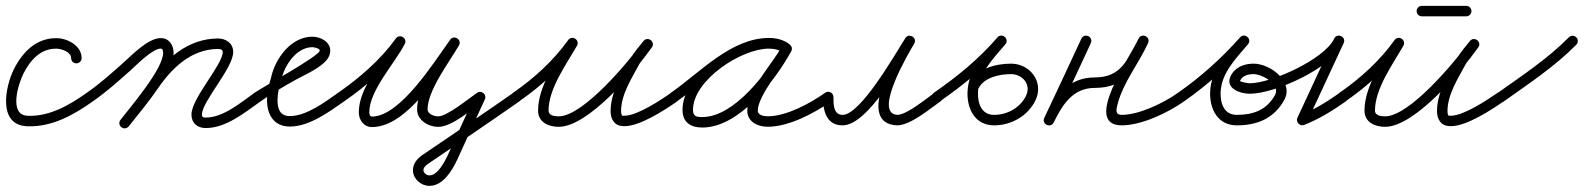

<svg xmlns="http://www.w3.org/2000/svg" viewBox="-22 -401 5287 641"><path d="M250.5 -207C250.5 -207 250.5 -207 250.5 -207C250.5 -248.1 204.3 -272.7 168.4 -273.5C99.7 -275.1 53.3 -227.7 24.3 -169.8C-4.3 -112.5 -30.7 16.2 68.2 20.5C150.4 24.1 223.3 -16.8 288.1 -62.7C296 -68.3 297.9 -79.2 292.3 -87.1C286.7 -95 275.8 -96.9 267.9 -91.3C209.8 -50.1 143.6 -11.3 69.8 -14.5C5.8 -17.3 39.9 -122.6 55.7 -154.2C78.3 -199.4 113.1 -239.8 167.6 -238.5C183.2 -238.1 215.5 -227.6 215.5 -207C215.5 -197.3 223.3 -189.5 233 -189.5C242.7 -189.5 250.5 -197.3 250.5 -207Z M263.6 -67C269.1 -59.1 280 -57.1 288 -62.6C332.2 -93.3 372.5 -129.3 412.6 -165C432.5 -182.7 486.6 -238.8 514.7 -238.8C521.9 -238.8 522.6 -229.9 522.6 -224.4C522.6 -171.2 416.3 -47.2 380.2 -0.7C374.3 6.9 375.6 17.9 383.3 23.8C390.9 29.7 401.9 28.4 407.8 20.7C450.6 -34.3 557.6 -157.5 557.6 -224.4C557.6 -250.1 542.8 -273.8 514.7 -273.8C472.4 -273.8 418.9 -217.5 389.4 -191.2C350.3 -156.4 311.1 -121.2 268 -91.4C260.1 -85.9 258.1 -75 263.6 -67ZM407.7 20.9C407.7 20.9 407.7 20.9 407.7 20.9C440.9 -20.8 475.3 -62.1 505.4 -106.1C552.6 -175 617.6 -237.5 706.2 -237.5C713 -237.5 721.6 -235.7 721.6 -227.5C721.6 -184.6 617.2 -73.1 617.2 -18.6C617.2 10.2 637 26.5 665 26.5C732.7 26.5 795.2 -25.2 848.1 -62.7C856 -68.3 857.9 -79.2 852.3 -87.1C846.7 -95 835.8 -96.9 827.9 -91.3C781.9 -58.6 723.5 -8.5 665 -8.5C656.1 -8.5 652.2 -9.5 652.2 -18.6C652.2 -62.4 756.6 -173.5 756.6 -227.5C756.6 -256 732.8 -272.5 706.2 -272.5C605.4 -272.5 530.5 -204.8 476.6 -125.9C446.9 -82.5 413 -42 380.3 -0.9C374.3 6.6 375.5 17.7 383.1 23.7C390.6 29.7 401.7 28.5 407.7 20.9Z M848 -62.6C848 -62.6 848 -62.6 848 -62.6C885.4 -88.7 924.4 -112.2 964.4 -134.2C996 -151.5 1034.1 -167.6 1060.7 -192.2C1072.1 -202.8 1080.5 -216 1080.5 -232C1080.5 -262.1 1047.3 -278.5 1021 -278.5C949.3 -278.5 896.3 -205.1 882.9 -141.6C882.9 -141.6 883 -142 883.1 -142.4C883.2 -142.7 883.3 -143.1 883.3 -143.1C875.4 -117.3 869.5 -93.4 869.5 -66C869.5 -17.5 893 21.5 946 21.5C1010.5 21.5 1076.8 -27.5 1127 -62.7C1135 -68.2 1136.9 -79.1 1131.3 -87C1125.8 -95 1114.9 -96.9 1107 -91.3C1064 -61.3 1001.6 -13.5 946 -13.5C913.1 -13.5 904.5 -36.9 904.5 -66C904.5 -89.9 909.9 -110.5 916.7 -132.9C916.7 -132.9 916.8 -133.3 916.9 -133.6C917 -134 917.1 -134.4 917.1 -134.4C927 -180.9 966.7 -243.5 1021 -243.5C1026.2 -243.5 1045.5 -239.6 1045.5 -232C1045.5 -215 853.7 -109.3 828 -91.4C820.1 -85.8 818.1 -74.9 823.6 -67C829.2 -59.1 840.1 -57.1 848 -62.6Z M1127 -62.6C1127 -62.6 1127 -62.6 1127 -62.6C1201.7 -114.4 1274.8 -178 1328 -252C1334.3 -260.8 1329.3 -270.2 1321.5 -274.9C1313.8 -279.7 1303.2 -279.9 1298.2 -270.3C1259.7 -195.7 1175.9 -113 1175.9 -26.1C1175.9 -0.2 1192.8 23.4 1220.4 23.2C1339 22.3 1445.3 -159.3 1509.2 -247.8C1515.7 -256.8 1511.2 -266.3 1503.6 -271.3C1496.1 -276.2 1485.5 -276.4 1479.9 -266.9C1441 -200.6 1370.5 -112.5 1370.5 -36C1370.5 0.7 1408.1 22.5 1441 22.5C1487.2 22.5 1552.2 -35.6 1591 -62.6C1598 -67.5 1593.4 -76.9 1586 -83C1578.7 -89.1 1568.7 -92.1 1565.1 -84.3C1534.1 -16.6 1503.1 51 1472.1 118.7C1472.1 118.7 1472.1 118.7 1472.1 118.6C1472.1 118.6 1472.2 118.6 1472.2 118.6C1462.6 139 1438.8 184.5 1412.1 184.5C1411.9 184.5 1411.7 184.5 1411.5 184.5C1411.5 184.5 1411.4 184.5 1411.3 184.5C1411.1 184.5 1411 184.5 1411 184.5C1402.3 184.5 1391.6 176.2 1391.6 167C1391.6 157.9 1401.1 150 1407.8 145.5C1407.8 145.5 1407.8 145.5 1407.8 145.5C1407.8 145.5 1407.8 145.5 1407.8 145.5C1509.5 76.6 1611.4 7.8 1712 -62.7C1720 -68.2 1721.9 -79.1 1716.3 -87C1710.8 -95 1699.9 -96.9 1692 -91.3C1591.5 -21 1489.7 47.7 1388.2 116.5C1388.2 116.5 1388.2 116.5 1388.2 116.5C1388.2 116.5 1388.2 116.5 1388.2 116.5C1371.1 128.1 1356.6 145.3 1356.6 167C1356.6 195.5 1383 219.5 1411 219.5C1411 219.5 1410.9 219.5 1410.7 219.5C1410.6 219.5 1410.5 219.5 1410.5 219.5C1411 219.5 1411.6 219.5 1412.1 219.5C1456.6 219.5 1487.3 168.8 1503.8 133.4C1503.8 133.4 1503.9 133.4 1503.9 133.4C1503.9 133.3 1503.9 133.3 1503.9 133.3C1534.9 65.6 1565.9 -2 1596.9 -69.7C1600.5 -77.5 1597.5 -85.4 1591.9 -90.1C1586.3 -94.8 1578.1 -96.3 1571 -91.4C1541.7 -71 1470.1 -12.5 1441 -12.5C1428.4 -12.5 1405.5 -19.6 1405.5 -36C1405.5 -98.4 1476.3 -191.6 1510.1 -249.1C1515.7 -258.7 1511.7 -268 1504.6 -272.6C1497.5 -277.3 1487.3 -277.3 1480.8 -268.2C1426.8 -193.4 1314.5 -12.5 1220.1 -11.8C1212.8 -11.8 1210.9 -20.1 1210.9 -26.1C1210.9 -98.9 1295.2 -188.2 1329.3 -254.2C1334.3 -263.8 1330 -272.8 1322.9 -277.1C1315.8 -281.5 1305.9 -281.2 1299.5 -272.4C1248.7 -201.7 1178.4 -140.8 1107 -91.4C1099.1 -85.9 1097.1 -75 1102.6 -67C1108.1 -59.1 1119 -57.1 1127 -62.6Z M1710.9 -62.6C1710.9 -62.6 1710.9 -62.6 1710.9 -62.6C1783.6 -112.5 1852 -174.8 1903.3 -246.9C1909.7 -255.9 1905.1 -265.4 1897.5 -270.2C1889.9 -275.1 1879.3 -275.3 1873.8 -265.7C1834.4 -196.5 1774.4 -112.9 1774.4 -31.7C1774.4 7.3 1809.5 22.4 1843.2 22.4C1943.2 22.4 2099.9 -166.3 2154.3 -242.9C2160.8 -252.1 2157.4 -261.8 2150.5 -267C2143.7 -272.1 2133.4 -272.8 2126.3 -263.9C2111.4 -245.2 2094.7 -226.5 2082.8 -205.7C2082.8 -205.7 2082.7 -205.6 2082.7 -205.5C2082.6 -205.4 2082.6 -205.2 2082.6 -205.2C2053.8 -151.4 2016.5 -93.1 2016.5 -30.3C2016.5 -20.6 2018 -10.7 2022.4 -2C2022.4 -2 2022.5 -1.9 2022.6 -1.8C2022.6 -1.6 2022.7 -1.5 2022.7 -1.5C2031.9 15.1 2043.6 20.2 2063.4 20.2C2114.9 20.2 2198.4 -34.2 2239 -62.7C2247 -68.2 2248.9 -79.1 2243.3 -87C2237.8 -95 2226.9 -96.9 2219 -91.3C2219 -91.3 2219 -91.3 2219 -91.3C2185.4 -67.9 2105.6 -14.7 2063.4 -14.7C2052 -14.7 2056.3 -13 2053.3 -18.5C2053.3 -18.5 2053.4 -18.4 2053.4 -18.2C2053.5 -18.1 2053.6 -18 2053.6 -18C2051.7 -21.6 2051.5 -26.3 2051.5 -30.3C2051.5 -86.2 2087.7 -140.6 2113.4 -188.8C2113.4 -188.8 2113.4 -188.6 2113.3 -188.5C2113.3 -188.4 2113.2 -188.3 2113.2 -188.3C2124.2 -207.5 2139.9 -224.8 2153.7 -242.1C2160.8 -251 2157.1 -260.9 2149.9 -266.2C2142.8 -271.6 2132.3 -272.4 2125.7 -263.1C2080 -198.9 1925.9 -12.6 1843.2 -12.6C1830.3 -12.6 1809.4 -14.7 1809.4 -31.7C1809.4 -105.1 1868.3 -185.3 1904.2 -248.3C1909.7 -258 1905.5 -267.2 1898.4 -271.7C1891.3 -276.3 1881.2 -276.2 1874.7 -267.1C1825.8 -198.4 1760.4 -139.1 1691.1 -91.4C1683.1 -85.9 1681.1 -75 1686.6 -67.1C1692.1 -59.1 1703 -57.1 1710.9 -62.6Z M2238 -62.6C2238 -62.6 2238 -62.6 2238 -62.6C2328.8 -125.7 2429.8 -239.3 2545.6 -239.3C2561.4 -239.3 2577.8 -236.1 2590.8 -226.8C2599.9 -220.3 2609.4 -224.9 2614.3 -232.4C2619.2 -240 2619.4 -250.6 2609.8 -256.1C2588 -268.8 2570.1 -273.6 2544.3 -273.6C2433 -273.6 2256.6 -153.6 2256.6 -34.2C2256.6 7.6 2283.9 24.8 2322.7 24.8C2446.3 24.8 2565.9 -132 2619.4 -229.6C2625 -239.8 2620.1 -249.1 2612.4 -253.3C2604.7 -257.6 2594.3 -256.6 2588.7 -246.4C2554.8 -184.7 2472.8 -100.3 2472.8 -31.6C2472.8 6 2508.2 22.2 2541 22.2C2611.9 22.2 2696.3 -22.9 2753 -62.7C2761 -68.2 2762.9 -79.1 2757.3 -87C2751.8 -95 2740.9 -96.9 2733 -91.3C2733 -91.3 2733 -91.3 2733 -91.3C2682.5 -56 2604.2 -12.8 2541 -12.8C2529.2 -12.8 2507.8 -15.8 2507.8 -31.6C2507.8 -81.1 2591.7 -179.1 2619.3 -229.6C2625 -239.8 2620.1 -249.1 2612.4 -253.3C2604.7 -257.5 2594.2 -256.6 2588.6 -246.4C2542.4 -161.9 2430.6 -10.2 2322.7 -10.2C2303.1 -10.2 2291.6 -12.6 2291.6 -34.2C2291.6 -133.4 2453 -238.6 2544.3 -238.6C2564.1 -238.6 2575.9 -235.3 2592.2 -225.9C2601.8 -220.3 2611.1 -224.4 2615.7 -231.5C2620.3 -238.6 2620.2 -248.8 2611.2 -255.2C2592.2 -268.8 2568.7 -274.3 2545.6 -274.3C2418.8 -274.3 2316.2 -159.6 2218 -91.4C2210.1 -85.9 2208.1 -75 2213.6 -67C2219.1 -59.1 2230 -57.1 2238 -62.6Z M2725.5 -77C2725.5 -77 2725.5 -77 2725.5 -77C2725.5 -31.6 2736.6 17.5 2791 17.5C2875 17.5 2984.9 -183.6 3029.8 -254.7C3035.9 -264.4 3031.4 -273.9 3023.9 -278.5C3016.4 -283.1 3005.9 -282.9 3000 -273C2970.7 -223.9 2832.3 10.5 2972.1 17.5C2972.1 17.5 2972.3 17.5 2972.6 17.5C2972.8 17.5 2973 17.5 2973 17.5C3017.4 17.5 3082.3 -37.6 3118 -62.7C3126 -68.2 3127.9 -79.1 3122.3 -87C3116.8 -95 3105.9 -96.9 3098 -91.3C3098 -91.3 3098 -91.3 3098 -91.3C3070.3 -72 3005.9 -17.5 2973 -17.5C2973 -17.5 2973.2 -17.5 2973.4 -17.5C2973.7 -17.5 2973.9 -17.5 2973.9 -17.5C2890.3 -21.7 3016 -231.4 3030 -255C3035.9 -264.9 3031.5 -274.4 3024.2 -278.9C3016.8 -283.5 3006.4 -283.1 3000.2 -273.3C2963.7 -215.6 2850.6 -17.5 2791 -17.5C2760.1 -17.5 2760.5 -53.4 2760.5 -77C2760.5 -86.7 2752.7 -94.5 2743 -94.5C2733.3 -94.5 2725.5 -86.7 2725.5 -77Z M3091.6 -67C3097.2 -59.1 3108.1 -57.1 3116 -62.6C3197 -119 3269.4 -178 3334.2 -253C3341.8 -261.8 3338.9 -271.9 3332.2 -277.6C3325.5 -283.3 3315 -284.6 3307.6 -275.7C3262.7 -222.3 3211.2 -168.9 3208.1 -94.7C3208.1 -94.7 3208.1 -94.7 3208.1 -94.7C3208.1 -94.7 3208.1 -94.7 3208.1 -94.7C3205.9 -37.7 3233 17.5 3297 17.5C3354.7 17.5 3411 -14.6 3435.7 -67.6C3463.6 -127.6 3416.6 -188.7 3353.4 -188.5C3353.4 -188.5 3353.4 -188.5 3353.4 -188.5C3353.4 -188.5 3353.4 -188.5 3353.4 -188.5C3301.4 -188.6 3237.9 -171.5 3213.3 -120.6C3209 -111.9 3212.7 -101.5 3221.4 -97.3C3230.1 -93 3240.5 -96.7 3244.7 -105.4C3244.7 -105.4 3244.7 -105.4 3244.7 -105.4C3263 -143.1 3315.8 -153.6 3353.4 -153.5C3353.4 -153.5 3353.4 -153.5 3353.4 -153.5C3353.4 -153.5 3353.4 -153.5 3353.4 -153.5C3391 -153.6 3421.2 -119.4 3403.9 -82.4C3385 -41.7 3341.1 -17.5 3297 -17.5C3254 -17.5 3241.7 -56.7 3243.1 -93.3C3243.1 -93.3 3243.1 -93.3 3243.1 -93.3C3243.1 -93.3 3243.1 -93.3 3243.1 -93.3C3245.7 -157.9 3295.2 -206.6 3334.4 -253.2C3341.9 -262.1 3339 -272.2 3332.3 -277.8C3325.7 -283.5 3315.3 -284.7 3307.8 -275.9C3244.9 -203.1 3174.6 -146 3096 -91.4C3088.1 -85.8 3086.1 -74.9 3091.6 -67Z M3588.1 -271.8C3588.1 -271.8 3588.1 -271.8 3588.1 -271.8C3547.4 -183.4 3505.9 -95.4 3464.4 -7.5C3459.4 3 3464.8 12 3472.6 15.8C3480.4 19.5 3490.8 18.1 3495.9 7.8C3524.9 -50.9 3559 -107.5 3633 -107.5C3737.9 -107.5 3766.1 -173.2 3810.4 -256.2C3815.8 -266.2 3810.2 -275.2 3802.2 -279.2C3794.2 -283.1 3783.7 -282 3779.1 -271.7C3752.5 -213.1 3589.9 17.5 3723 17.5C3788.9 17.5 3877.8 -24.7 3931.2 -62.8C3939 -68.4 3940.9 -79.3 3935.2 -87.2C3929.6 -95 3918.7 -96.9 3910.8 -91.2C3910.8 -91.2 3910.8 -91.2 3910.8 -91.2C3863.6 -57.6 3781.3 -17.5 3723 -17.5C3699.8 -17.5 3704.6 -35.9 3709.1 -53.3C3728.3 -126.9 3779.7 -188.5 3810.9 -257.2C3815.6 -267.5 3810.4 -276.4 3802.7 -280.2C3795.1 -284 3784.9 -282.7 3779.6 -272.7C3741.9 -202.1 3721.8 -142.5 3633 -142.5C3544.1 -142.5 3499.9 -79.2 3464.5 -7.8C3459.4 2.6 3464.8 11.6 3472.7 15.5C3480.7 19.3 3491.1 17.9 3496 7.5C3537.6 -80.6 3579.1 -168.7 3619.9 -257.2C3623.9 -265.9 3620.1 -276.3 3611.3 -280.4C3602.5 -284.4 3592.1 -280.6 3588.1 -271.8Z M3931 -62.6C3931 -62.6 3931 -62.6 3931 -62.6C4009.4 -117.2 4080.7 -181.4 4144.1 -252.9C4151.7 -261.5 4148.8 -271.6 4142.1 -277.4C4135.4 -283.1 4125 -284.5 4117.6 -275.7C4072.7 -222.3 4021.2 -168.9 4018.1 -94.7C4018.1 -94.7 4018.1 -94.7 4018.1 -94.7C4018.1 -94.7 4018.1 -94.7 4018.1 -94.7C4015.9 -37.7 4043 17.5 4107 17.5C4175.2 17.5 4230.9 -5.4 4265.1 -66.5C4299.6 -128.2 4218.6 -188.6 4163.4 -188.5C4163.4 -188.5 4163.4 -188.5 4163.4 -188.5C4163.5 -188.5 4163.5 -188.5 4163.5 -188.5C4131.8 -188.7 4100.5 -176.7 4086.3 -146.4C4067.1 -105.1 4119.7 -88 4150.4 -88C4235.6 -88 4425.6 -175.1 4463.9 -257.1C4468.8 -267.7 4463.3 -276.6 4455.4 -280.3C4447.4 -284 4437 -282.4 4432.1 -271.9C4391.2 -183.7 4350.2 -95.5 4309.3 -7.4C4306.2 -0.7 4308.3 6.5 4313 11.5C4317.6 16.4 4324.7 19 4331.5 16.3C4381.6 -3.4 4427.4 -31.7 4471.1 -62.7C4479 -68.3 4480.9 -79.2 4475.3 -87.1C4469.7 -95 4458.8 -96.9 4450.9 -91.3C4450.9 -91.3 4450.9 -91.3 4450.9 -91.3C4409.5 -61.9 4366.1 -34.9 4318.7 -16.3C4311.9 -13.6 4315.9 -4.4 4322.4 2.5C4328.9 9.4 4337.9 14 4341 7.4C4382 -80.8 4422.9 -168.9 4463.9 -257.1C4468.8 -267.7 4463.3 -276.7 4455.4 -280.3C4447.5 -284 4437.1 -282.4 4432.1 -271.9C4400.2 -203.3 4222.3 -123 4150.4 -123C4143.8 -123 4116.2 -127.6 4118.1 -131.6C4126.2 -149 4145.7 -153.6 4163.3 -153.5C4163.3 -153.5 4163.3 -153.5 4163.4 -153.5C4163.4 -153.5 4163.4 -153.5 4163.4 -153.5C4191.1 -153.6 4254.6 -119.4 4234.5 -83.5C4206.7 -33.7 4162.4 -17.5 4107 -17.5C4064 -17.5 4051.7 -56.7 4053.1 -93.3C4053.1 -93.3 4053.1 -93.3 4053.1 -93.3C4053.1 -93.3 4053.1 -93.3 4053.1 -93.3C4055.7 -157.9 4105.2 -206.6 4144.4 -253.2C4151.8 -262 4149 -272.1 4142.4 -277.7C4135.9 -283.4 4125.5 -284.7 4117.9 -276.1C4056.4 -206.7 3987.1 -144.4 3911 -91.4C3903.1 -85.8 3901.1 -74.9 3906.6 -67C3912.2 -59.1 3923.1 -57.1 3931 -62.6Z M4469.9 -62.6C4469.9 -62.6 4469.9 -62.6 4469.9 -62.6C4542.6 -112.5 4611 -174.8 4662.3 -246.9C4668.7 -255.9 4664.1 -265.4 4656.5 -270.2C4648.9 -275.1 4638.3 -275.3 4632.8 -265.7C4593.4 -196.5 4533.4 -112.9 4533.4 -31.7C4533.4 7.3 4568.5 22.4 4602.2 22.4C4702.2 22.4 4858.9 -166.3 4913.3 -242.9C4919.8 -252.1 4916.4 -261.8 4909.5 -267C4902.7 -272.1 4892.4 -272.8 4885.3 -263.9C4870.4 -245.2 4853.7 -226.5 4841.8 -205.7C4841.8 -205.7 4841.7 -205.6 4841.7 -205.5C4841.6 -205.4 4841.6 -205.2 4841.6 -205.2C4812.8 -151.4 4775.5 -93.1 4775.5 -30.3C4775.5 -20.6 4777 -10.7 4781.4 -2C4781.4 -2 4781.5 -1.9 4781.6 -1.8C4781.6 -1.6 4781.7 -1.5 4781.7 -1.5C4790.9 15.1 4802.6 20.2 4822.4 20.2C4873.9 20.2 4957.4 -34.2 4998 -62.7C5006 -68.2 5007.9 -79.1 5002.3 -87C4996.8 -95 4985.9 -96.9 4978 -91.3C4978 -91.3 4978 -91.3 4978 -91.3C4944.4 -67.9 4864.6 -14.7 4822.4 -14.7C4811 -14.7 4815.3 -13 4812.3 -18.5C4812.3 -18.5 4812.4 -18.4 4812.4 -18.2C4812.5 -18.1 4812.6 -18 4812.6 -18C4810.7 -21.6 4810.5 -26.3 4810.5 -30.3C4810.5 -86.2 4846.7 -140.6 4872.4 -188.8C4872.4 -188.8 4872.4 -188.6 4872.3 -188.5C4872.3 -188.4 4872.2 -188.3 4872.2 -188.3C4883.2 -207.5 4898.9 -224.8 4912.7 -242.1C4919.8 -251 4916.1 -260.9 4908.9 -266.2C4901.8 -271.6 4891.3 -272.4 4884.7 -263.1C4839 -198.9 4684.9 -12.6 4602.2 -12.6C4589.3 -12.6 4568.4 -14.7 4568.4 -31.7C4568.4 -105.1 4627.3 -185.3 4663.2 -248.3C4668.7 -258 4664.5 -267.2 4657.4 -271.7C4650.3 -276.3 4640.2 -276.2 4633.7 -267.1C4584.8 -198.4 4519.4 -139.1 4450.1 -91.4C4442.1 -85.9 4440.1 -75 4445.6 -67.1C4451.1 -59.1 4462 -57.1 4469.9 -62.6ZM4725 -346.5C4725 -346.5 4725 -346.5 4725 -346.5C4774.3 -346.5 4823.7 -346.5 4873 -346.5C4882.7 -346.5 4890.5 -354.3 4890.5 -364C4890.5 -373.7 4882.7 -381.5 4873 -381.5C4873 -381.5 4873 -381.5 4873 -381.5C4823.7 -381.5 4774.3 -381.5 4725 -381.5C4715.3 -381.5 4707.5 -373.7 4707.5 -364C4707.5 -354.3 4715.3 -346.5 4725 -346.5Z M4972.7 -65.5C4978.3 -57.6 4989.3 -55.8 4997.1 -61.4C5080.2 -120.4 5168.9 -179 5240.5 -251.7C5247.3 -258.6 5247.2 -269.7 5240.3 -276.5C5233.4 -283.3 5222.3 -283.2 5215.5 -276.3C5145.4 -205 5058.2 -147.7 4976.9 -89.9C4969 -84.3 4967.1 -73.4 4972.7 -65.5Z"/></svg>

Font: FRB American Cursive Guidelines
Style: Italic
Weight: 400
Italic angle: -25°
Version: Version 2.0;Modular Font Editor K font №1